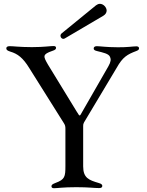

<svg xmlns="http://www.w3.org/2000/svg" viewBox="-20 -973 766 998"><path d="M260.7 5.3C280.2 5.3 305.4 0 376.4 0C443.9 0 466.6 4.6 495.4 4.6C507.5 4.6 511.7 0 511.7 -6.7C511.7 -12.8 507.8 -17.8 492.5 -22C442.1 -36.9 412.3 -47.9 412.3 -108.3V-318.5C412.3 -325.6 413 -329.9 416.9 -337L586.6 -620.7C617.9 -676.8 642 -690.3 688.2 -707.7C697.4 -711.3 702.8 -714.5 702.8 -721.9C702.8 -729 696.7 -731.9 689.6 -732.2C669.4 -731.9 642.8 -726.9 593 -727.3C529.5 -727.6 504.6 -732.6 482.6 -733C473.4 -732.6 467 -729 467 -721.2C467 -714.5 471.2 -710.6 485.1 -707.4C516 -699.6 545.8 -694.2 552.2 -676.5C557.5 -665.1 556.8 -651.6 542.6 -627.1L398.4 -376.1C394.5 -371.1 392.4 -371.8 388.1 -378.2L382.1 -388.1H381.7L229.4 -637.1C203.8 -681.5 199.9 -690.3 252.1 -708.5C267.8 -713.4 271.3 -718 271.3 -724.4C271.3 -730.5 267 -733.7 258.5 -733.7C238.6 -733.7 212 -728.3 146 -728C78.1 -728.3 51.1 -733 30.9 -733C19.2 -733 12.8 -729.4 12.8 -721.9C12.8 -714.1 17.4 -709.9 34.1 -704.5C71.4 -693.5 99.4 -672.9 132.5 -618.6L312.5 -332C318.5 -322.4 320 -316.4 320 -303.6V-110.4C320 -54 317.1 -40.1 268.1 -22C251.8 -15.6 247.5 -12.1 247.5 -4.6C247.5 1.8 251.8 5.3 260.7 5.3ZM294.4 -786.9C294.4 -778.4 301.1 -771 309.3 -771C311.8 -771 314.3 -772 317.1 -773.4L517.4 -891.3C529.1 -898.4 534.1 -908 534.4 -917.6C534.4 -935 517.4 -953.1 499.3 -953.1C492.2 -953.1 485.8 -950.3 479 -945.3L301.5 -800.4C296.2 -796.5 294.4 -791.5 294.4 -786.9Z"/></svg>

Font: Margiela Serif Text
Style: Regular
Weight: 400
Designer: Andreas Faust, Stefan Endress
Version: Version 1.002;FEAKit 1.0